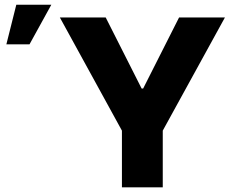

<svg xmlns="http://www.w3.org/2000/svg" viewBox="-20 -802 1058 822"><path d="M502 -242.7 236.3 -727.1H432.6L586.4 -422.9H592.8L746.6 -727.1H942.9L676.8 -242.7V0H502ZM106.4 -612.3H7.3L49.8 -781.7H199.7Z"/></svg>

Font: My Font
Style: Regular
Weight: 500
Designer: Rasmus Andersson
Foundry: rsms
Version: Version 0.001